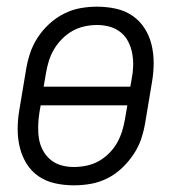

<svg xmlns="http://www.w3.org/2000/svg" viewBox="-20 -548 540 576"><path d="M202 8Q173 8 145.5 2Q118 -4 96 -19Q74 -34 60 -56.5Q46 -79 39.5 -105.5Q33 -132 33 -160.5Q33 -189 38 -218L58 -338Q62 -363 70 -387.5Q78 -412 92.5 -434.5Q107 -457 127.5 -476Q148 -495 172 -507Q196 -519 221 -523.5Q246 -528 271 -528Q300 -528 327.5 -522Q355 -516 377 -501Q399 -486 413.5 -463.5Q428 -441 434.5 -414.5Q441 -388 441 -359.5Q441 -331 436 -302L416 -182Q412 -157 404 -132.5Q396 -108 381 -85.5Q366 -63 346 -44Q326 -25 302 -13Q278 -1 252.5 3.5Q227 8 202 8ZM371 -288 375 -311Q379 -331 379.5 -350.5Q380 -370 376.5 -388.5Q373 -407 364.5 -423.5Q356 -440 341.5 -451.5Q327 -463 309 -468Q291 -473 271 -473Q253 -473 234 -469Q215 -465 198 -455.5Q181 -446 166.5 -431.5Q152 -417 142 -400Q132 -383 126.5 -365Q121 -347 118 -329L111 -288ZM202 -47Q220 -47 239.5 -51Q259 -55 276 -64.5Q293 -74 307.5 -88.5Q322 -103 331.5 -120Q341 -137 346.5 -155Q352 -173 355 -191L362 -232H102L98 -209Q95 -189 94.5 -169.5Q94 -150 97 -131.5Q100 -113 109 -96.5Q118 -80 132 -68.5Q146 -57 164 -52Q182 -47 202 -47Z"/></svg>

Font: Iosevka SS18 Light
Style: Italic
Weight: 300
Italic angle: -9°
Monospace: yes
Designer: Belleve Invis
Foundry: Belleve Invis
Version: Version 25.1.1; ttfautohint (v1.8.4)